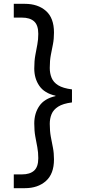

<svg xmlns="http://www.w3.org/2000/svg" viewBox="-20 -831 473 1003"><path d="M110 152H52V80H95Q136 80 158 60.5Q180 41 180 -5Q180 -35 175 -61.5Q170 -88 164.5 -117.5Q159 -147 159 -186Q159 -239 185.5 -277.5Q212 -316 270 -329V-331Q212 -344 185.5 -382.5Q159 -421 159 -473Q159 -513 164.5 -542.5Q170 -572 175 -598.5Q180 -625 180 -654Q180 -700 158 -719.5Q136 -739 95 -739H52V-811H110Q178 -811 220 -774Q262 -737 262 -661Q262 -627 256.5 -599.5Q251 -572 245.5 -543.5Q240 -515 240 -476Q240 -448 249.5 -424.5Q259 -401 284 -385.5Q309 -370 356 -364V-296Q309 -290 284 -274Q259 -258 249.5 -235Q240 -212 240 -184Q240 -146 245.5 -116.5Q251 -87 256.5 -59.5Q262 -32 262 2Q262 77 220 114.5Q178 152 110 152Z"/></svg>

Font: DM Sans 9pt
Style: Regular
Weight: 400
Designer: Colophon Foundry, Jonny Pinhorn
Foundry: Colophon Foundry
Version: Version 4.004;gftools[0.9.30]